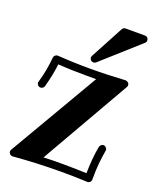

<svg xmlns="http://www.w3.org/2000/svg" viewBox="-184 -1140 1038 1261"><g transform="rotate(20 335.0 -509.5)"><path d="M622.1 -230Q613.8 -184.1 609.4 -136Q605 -87.9 605 -36.1V-23.9Q605 -13.2 597.4 -5.6Q589.8 2 580.1 2H578.1Q532.7 -0.5 487.3 -1.2Q441.9 -2 396 -2Q311.5 -2 228 1.7Q144.5 5.4 61 12.2H59.1Q48.3 12.2 40.8 4.4Q33.2 -3.4 33.2 -13.2Q33.2 -17.1 34.4 -20Q35.6 -22.9 37.1 -25.9L402.8 -651.9H341.8Q289.1 -651.9 237.8 -653.3Q186.5 -654.8 136.2 -658.2Q131.3 -616.7 122.8 -575.7Q114.3 -534.7 103 -493.2Q100.1 -484.9 93.3 -480Q86.4 -475.1 78.1 -475.1Q66.9 -475.1 59.3 -482.9Q51.8 -490.7 51.8 -500Q51.8 -502.4 52.5 -503.9Q53.2 -505.4 53.2 -507.8Q66.4 -552.2 74.7 -597.4Q83 -642.6 86.9 -688Q88.4 -697.8 95.7 -704.3Q103 -710.9 112.8 -710.9H115.2Q170.9 -707 227.1 -705.1Q283.2 -703.1 341.8 -703.1Q401.4 -703.1 462.2 -705.1Q522.9 -707 586.9 -710.9H587.9Q599.1 -710 606.4 -702.9Q613.8 -695.8 613.8 -685.1Q613.8 -682.1 613 -678.5Q612.3 -674.8 609.9 -671.9L253.9 -50.8Q290 -52.7 325.9 -53Q361.8 -53.2 397.9 -53.2Q437.5 -53.2 476.1 -52.2Q514.6 -51.3 554.2 -49.8Q555.2 -100.6 559.1 -147.5Q563 -194.3 571.8 -240.2Q573.7 -249 580.8 -255.1Q587.9 -261.2 597.2 -261.2Q607.4 -261.2 615.2 -252.9Q623 -244.6 623 -234.9Q623 -231.9 622.1 -230ZM631.8 -1005.9Q631.8 -993.2 622.6 -985.8L364.7 -754.9Q357.4 -749 347.7 -749Q336.4 -749 329.1 -756.6Q321.8 -764.2 321.8 -773.9Q321.8 -780.8 324.7 -786.1L448.7 -1018.1Q456.5 -1030.8 471.7 -1030.8H606Q617.2 -1030.8 624.5 -1023.2Q631.8 -1015.6 631.8 -1005.9Z"/></g></svg>

Font: Ribeye
Style: Regular
Weight: 400
Designer: Astigmatic (AOETI)
Foundry: Astigmatic (AOETI)
Version: Version 1.000